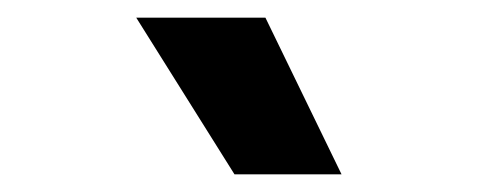

<svg xmlns="http://www.w3.org/2000/svg" viewBox="-20 -818 540 217"><path d="M366 -621H245L134 -798H280Z"/></svg>

Font: Hind Mysuru
Style: Bold
Weight: 700
Designer: Manushi Parikh, Hitesh Malaviya
Foundry: Indian Type Foundry
Version: Version 0.703;PS 1.0;hotconv 1.0.86;makeotf.lib2.5.63406